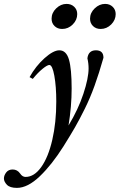

<svg xmlns="http://www.w3.org/2000/svg" viewBox="-107 -709 598 958"><path d="M395 -564.5Q372.1 -564.5 357.2 -578.9Q342.3 -593.3 342.3 -615.7Q342.3 -645 365.5 -667.2Q388.7 -689.5 417.5 -689.5Q440.4 -689.5 455.3 -675Q470.2 -660.6 470.2 -638.7Q470.2 -609.4 447.8 -586.9Q425.3 -564.5 395 -564.5ZM203.1 -564.5Q180.2 -564.5 165.3 -578.9Q150.4 -593.3 150.4 -615.7Q150.4 -645 173.3 -667.2Q196.3 -689.5 225.1 -689.5Q248.5 -689.5 263.4 -675Q278.3 -660.6 278.3 -638.7Q278.3 -609.4 255.9 -586.9Q233.4 -564.5 203.1 -564.5ZM-22.5 228.5Q-57.6 228.5 -72.5 212.9Q-87.4 197.3 -87.4 181.6Q-87.4 166.5 -76.2 151.6Q-64.9 136.7 -43.9 136.7Q-20.5 136.7 -6.3 157.2Q4.9 173.8 20.5 173.8Q63.5 173.8 98.6 124.8Q133.8 75.7 153.8 -10.7Q173.8 -97.2 173.8 -202.6Q173.8 -277.3 164.1 -331.1Q154.3 -384.8 139.2 -384.8Q128.9 -384.8 105.2 -365.5Q81.5 -346.2 56.6 -315.4L40.5 -324.2Q71.3 -379.4 115.2 -418.7Q159.2 -458 189 -458Q223.6 -458 237.1 -411.6Q250.5 -365.2 250.5 -267.1Q250.5 -178.2 234.9 -83Q283.2 -162.6 309.1 -241Q335 -319.3 335 -367.7Q335 -393.1 329.1 -418Q334 -458 371.6 -458Q409.2 -458 409.2 -420.9Q387.2 -343.3 365 -281.7Q342.8 -220.2 316.2 -166.5Q289.6 -112.8 267.6 -74.5Q245.6 -36.1 209.5 21.5Q152.3 112.3 91.8 170.4Q31.2 228.5 -22.5 228.5Z"/></svg>

Font: Elstob 8pt Medium
Style: Italic
Weight: 500
Italic angle: -20°
Designer: Peter S. Baker
Version: Version 1.015